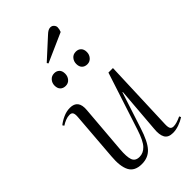

<svg xmlns="http://www.w3.org/2000/svg" viewBox="-283 -1035 1140 1140"><g transform="rotate(-45 286.5 -465.5)"><path d="M22 -483Q41 -499 69.5 -512Q98 -525 127 -525Q196 -525 189 -445L164 -141Q159 -81 169 -53.5Q179 -26 214 -26Q246 -26 271 -52Q296 -78 319 -149L437 -511H475L458 -57Q457 -32 463 -21.5Q469 -11 485 -11Q510 -11 550 -30L555 -19Q534 -5 507 4.5Q480 14 455 14Q416 14 402 -11Q388 -36 393 -84L416 -369H413L339 -142Q312 -57 279.5 -21.5Q247 14 194 14Q134 14 112.5 -27Q91 -68 98 -147L122 -452Q124 -475 118.5 -486Q113 -497 96 -497Q79 -497 61.5 -490Q44 -483 29 -473ZM156 -682Q156 -704 170 -720Q184 -736 207 -736Q226 -736 238.5 -724Q251 -712 251 -688Q251 -666 237.5 -650Q224 -634 202 -634Q181 -634 168.5 -646.5Q156 -659 156 -682ZM338 -682Q338 -704 351.5 -720Q365 -736 388 -736Q408 -736 420.5 -723.5Q433 -711 433 -688Q433 -666 419 -650Q405 -634 384 -634Q363 -634 350.5 -646.5Q338 -659 338 -682ZM344 -925Q365 -945 382 -945Q397 -945 405.5 -935Q414 -925 414 -915Q414 -899 407 -882L224 -801L218 -810Z"/></g></svg>

Font: Literata 72pt Light
Style: Italic
Weight: 300
Italic angle: -2°
Designer: Latin by Veronika Burian and Jose Scaglione. Greek by Irene Vlachou. Cyrillic by Vera Evstafieva
Foundry: TypeTogether
Version: Version 3.002